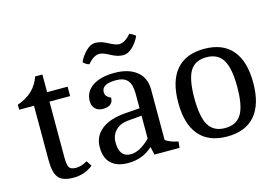

<svg xmlns="http://www.w3.org/2000/svg" viewBox="-93 -901 1587 1103"><g transform="rotate(-15 700.0 -350.0)"><path d="M108 -125V-450H20V-480Q126 -516 158 -611H201V-506H323V-450H200V-117Q200 -77 209 -60Q218 -43 250 -43Q282 -43 317 -64L338 -32Q288 8 222 8Q156 8 132 -22.5Q108 -53 108 -125Z M546 8Q482 8 446.5 -24.5Q411 -57 411 -121.5Q411 -186 460.5 -226Q510 -266 605 -273L690 -279V-367Q690 -421 668.5 -445.5Q647 -470 600 -470Q515 -470 515 -421Q515 -394 548 -381Q548 -330 486 -330Q458 -330 441 -347Q424 -364 424 -392Q424 -448 471.5 -480.5Q519 -513 602.5 -513Q686 -513 734 -474.5Q782 -436 782 -367V-66Q807 -47 857 -37L853 0H704L693 -48Q634 8 546 8ZM506 -125Q506 -37 574 -37Q628 -37 690 -99V-235L609 -228Q561 -224 533.5 -196Q506 -168 506 -125ZM673 -665Q707 -665 744 -708Q762 -701 779 -687Q766 -655 738 -626.5Q710 -598 678 -598Q646 -598 607 -619.5Q568 -641 547 -641Q514 -641 477 -598Q460 -602 442 -619Q455 -650 483 -679Q511 -708 542.5 -708Q574 -708 613.5 -686.5Q653 -665 673 -665Z M1009 -253Q1009 -141 1039 -91.5Q1069 -42 1136.5 -42Q1204 -42 1234 -91.5Q1264 -141 1264 -252.5Q1264 -364 1234 -413.5Q1204 -463 1136 -463Q1068 -463 1038.5 -414Q1009 -365 1009 -253ZM1302.5 -58.5Q1246 8 1136 8Q1026 8 969.5 -58.5Q913 -125 913 -252.5Q913 -380 969.5 -446.5Q1026 -513 1136 -513Q1246 -513 1302.5 -446.5Q1359 -380 1359 -252.5Q1359 -125 1302.5 -58.5Z"/></g></svg>

Font: Cambo
Style: Regular
Weight: 400
Designer: Carolina Giovagnoli, Andres Torresi
Foundry: Carolina Giovagnoli, Andres Torresi
Version: Version 2.001